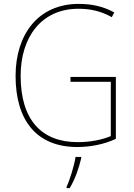

<svg xmlns="http://www.w3.org/2000/svg" viewBox="-20 -745 687 986"><path d="M342 -350V-325H549V-46C503 -27 444 -15 379 -15C193 -15 86 -130 86 -355C86 -555 193 -700 383 -700C439 -700 495 -690 554 -657L567 -681C509 -713 449 -725 384 -725C177 -725 60 -569 60 -355C60 -129 166 10 377 10C444 10 516 -4 575 -32V-350ZM397 68V61H368C362 103 338 181 322 214V221H338C366 175 385 118 397 68Z"/></svg>

Font: Noto Sans Gujarati UI SemiCondensed Thin
Style: Regular
Weight: 100
Width: 4
Designer: Jelle Bosma - Monotype Design Team, Universal Thirst
Foundry: Monotype Imaging Inc.
Version: Version 2.106